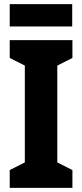

<svg xmlns="http://www.w3.org/2000/svg" viewBox="-20 -908 397 928"><path d="M330 0H27V-86L100 -123V-591L27 -628V-714H330V-628L257 -591V-123L330 -86ZM329 -888V-780H27V-888Z"/></svg>

Font: Noto Sans Kannada Condensed ExtraBold
Style: Regular
Weight: 800
Width: 3
Designer: Jelle Bosma - Monotype Design Team
Foundry: Monotype Imaging Inc.
Version: Version 2.005; ttfautohint (v1.8.4.7-5d5b)